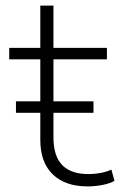

<svg xmlns="http://www.w3.org/2000/svg" viewBox="-20 -658 429 686"><path d="M293 8Q213 8 168.5 -35Q124 -78 124 -158V-446H13V-487H124V-638H171V-487H362V-446H171V-167Q171 -100 202.5 -68Q234 -36 296 -36Q319 -36 339.5 -40Q360 -44 378 -52L389 -12Q375 -3 347.5 2.5Q320 8 293 8ZM37 -255V-296H314V-255Z"/></svg>

Font: Nunito Sans 10pt SemiExpanded ExtraLight
Style: Regular
Weight: 250
Width: 6
Designer: Vernon Adams
Foundry: Vernon Adams
Version: Version 3.101;gftools[0.9.27]